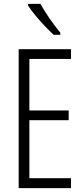

<svg xmlns="http://www.w3.org/2000/svg" viewBox="-20 -967 432 987"><path d="M345 0H76V-714H345V-664H131V-399H333V-349H131V-51H345ZM188 -947Q209 -909 236.5 -869.5Q264 -830 290 -799V-788H256Q236 -806 211 -832.5Q186 -859 162.5 -887Q139 -915 124 -939V-947Z"/></svg>

Font: Noto Sans Gurmukhi ExtraCondensed Light
Style: Regular
Weight: 300
Width: 2
Designer: Jelle Bosma - Monotype Design Team
Foundry: Monotype Imaging Inc.
Version: Version 2.004; ttfautohint (v1.8.4.7-5d5b)